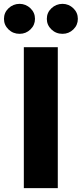

<svg xmlns="http://www.w3.org/2000/svg" viewBox="-82 -971 421 991"><path d="M216.3 -727.5V0H41V-727.5ZM19 -796.4Q-14.6 -796.4 -38.1 -819.1Q-61.5 -841.8 -61.5 -873.5Q-61.5 -905.8 -38.1 -928.2Q-14.6 -950.7 19 -951.2Q51.8 -950.7 75.2 -928.2Q98.6 -905.8 98.6 -873.5Q98.6 -841.8 75.2 -819.1Q51.8 -796.4 19 -796.4ZM240.7 -796.4Q207 -796.4 183.3 -819.1Q159.7 -841.8 159.7 -873.5Q159.7 -905.8 183.3 -928.2Q207 -950.7 240.7 -951.2Q273.4 -950.7 296.6 -928.2Q319.8 -905.8 319.8 -873.5Q319.8 -841.8 296.6 -819.1Q273.4 -796.4 240.7 -796.4Z"/></svg>

Font: Inter Tight ExtraBold
Style: Regular
Weight: 800
Designer: Rasmus Andersson
Foundry: rsms
Version: Version 3.004; ttfautohint (v1.8.4.7-5d5b)